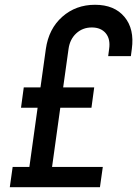

<svg xmlns="http://www.w3.org/2000/svg" viewBox="-20 -784 578 804"><path d="M21 0H398.5L410.5 -85H198L232.5 -333H363L374.5 -418H244.5L267 -579Q272.5 -619.5 299.2 -644.2Q326 -669 364.5 -669Q402.5 -669 422.8 -644.8Q443 -620.5 437 -579L433 -549H528L532 -579Q543.5 -662.5 501.2 -713.2Q459 -764 378 -764Q297.5 -764 240.8 -713.8Q184 -663.5 172 -579L149.5 -418H79.5L68 -333H137.5L103 -85H33Z"/></svg>

Font: Mohave Medium
Style: Italic
Weight: 500
Italic angle: -8°
Designer: Gumpita Rahayu
Foundry: Tokotype
Version: Version 2.002; ttfautohint (v1.8.3)